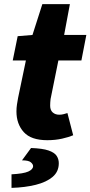

<svg xmlns="http://www.w3.org/2000/svg" viewBox="-20 -670 440 934"><path d="M210 12Q131 12 95.5 -27.5Q60 -67 60 -128Q60 -145 62.5 -161.5Q65 -178 68 -194L106 -376H42L66 -494L138 -500L186 -650H320L292 -500H400L376 -376H264L226 -188Q225 -179 224.5 -171.5Q224 -164 224 -156Q224 -134 236.5 -123Q249 -112 268 -112Q279 -112 289 -114.5Q299 -117 308 -120L336 -12Q315 -3 282 4.5Q249 12 210 12ZM36 244V178Q94 175 117.5 164.5Q141 154 141 138Q141 129 130 119.5Q119 110 87 110L131 50Q187 52 216 62Q245 72 255.5 88Q266 104 266 124Q266 165 236 190.5Q206 216 154 229Q102 242 36 244Z"/></svg>

Font: Source Sans 3 Black
Style: Italic
Weight: 900
Italic angle: -11°
Designer: Paul D. Hunt
Foundry: Adobe
Version: Version 3.052;hotconv 1.1.0;makeotfexe 2.6.0